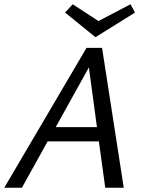

<svg xmlns="http://www.w3.org/2000/svg" viewBox="-25 -883 678 903"><path d="M610 -824 424 -708 281 -824 317 -863 438 -784 589 -863ZM382 -658H455L557 0H470L440 -218H199L78 0H-5ZM237 -285H431L393 -566Z"/></svg>

Font: EauTestInfant Medium
Style: Italic
Weight: 500
Italic angle: -12°
Designer: Christian Thalmann (Catharsis Fonts)
Version: Version 0.001;PS 000.001;hotconv 1.0.88;makeotf.lib2.5.64775